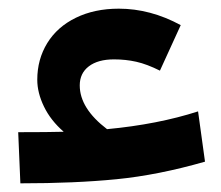

<svg xmlns="http://www.w3.org/2000/svg" viewBox="-20 -423 510 443"><path d="M453 -50Q345 -19 249 -9.5Q153 0 27 0L22 -118Q92 -118 127 -119Q97 -145 81.5 -177Q66 -209 66 -239Q66 -286 89 -323.5Q112 -361 155 -382Q198 -403 254 -403Q327 -403 397 -365L349 -260Q319 -275 294.5 -280.5Q270 -286 243 -286Q206 -286 185 -270Q164 -254 164 -226Q164 -173 227 -125Q344 -136 437 -166Z"/></svg>

Font: FiraGO Medium
Style: Italic
Weight: 500
Italic angle: -8°
Designer: bBox Type GmbH
Foundry: bBox Type GmbH
Version: Version 1.001